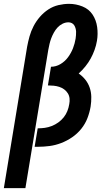

<svg xmlns="http://www.w3.org/2000/svg" viewBox="-48 -763 568 998"><path d="M-28 215 93 -520Q98 -547 105.5 -574Q113 -601 126.5 -627Q140 -653 159.5 -675.5Q179 -698 203.5 -714Q228 -730 256 -736.5Q284 -743 311 -743Q347 -743 380.5 -729.5Q414 -716 433 -687.5Q452 -659 457 -622.5Q462 -586 456 -551Q452 -527 443.5 -503.5Q435 -480 423.5 -459Q412 -438 396 -418Q380 -398 361 -381Q380 -368 395 -349.5Q410 -331 418 -308Q426 -285 426.5 -259.5Q427 -234 423 -209Q418 -179 406.5 -149Q395 -119 374.5 -93.5Q354 -68 327 -49.5Q300 -31 270 -19.5Q240 -8 209.5 -4Q179 0 149 0H132L148 -96H149Q167 -96 185 -98.5Q203 -101 221 -108Q239 -115 255 -126.5Q271 -138 283 -153Q295 -168 302 -185.5Q309 -203 312 -222Q315 -237 313.5 -251.5Q312 -266 304.5 -278Q297 -290 285.5 -298.5Q274 -307 260 -311.5Q246 -316 231 -317.5Q216 -319 201 -319L217 -416Q243 -416 266.5 -430Q290 -444 306 -466Q322 -488 331.5 -512.5Q341 -537 345 -562Q346 -571 347 -580.5Q348 -590 347.5 -599Q347 -608 344.5 -616.5Q342 -625 337.5 -632Q333 -639 325 -643Q317 -647 308 -647Q292 -647 277 -639.5Q262 -632 251 -620Q240 -608 232 -593.5Q224 -579 218.5 -564.5Q213 -550 209.5 -535Q206 -520 203 -504L84 215Z"/></svg>

Font: Iosevka Gothic
Style: Bold Italic
Weight: 700
Italic angle: -9°
Monospace: yes
Designer: Belleve Invis
Foundry: Belleve Invis
Version: Version 15.5.1; ttfautohint (v1.8.4)